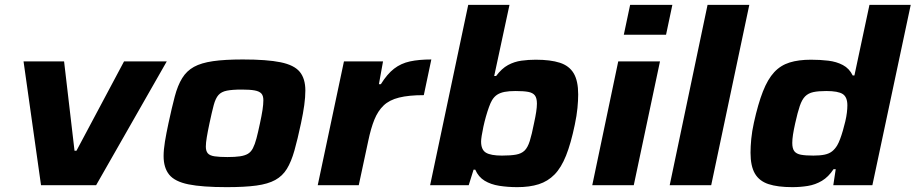

<svg xmlns="http://www.w3.org/2000/svg" viewBox="-20 -763 3772 791"><path d="M149 0 77 -510H244L287 -142H295L491 -510H667L376 0Z M914 8Q813 8 756.5 -3.5Q700 -15 677 -43.5Q654 -72 654 -120Q654 -146 659.5 -179.5Q665 -213 674 -255Q688 -320 700 -365.5Q712 -411 730.5 -441Q749 -471 779 -487.5Q809 -504 857.5 -511Q906 -518 980 -518Q1080 -518 1136 -506.5Q1192 -495 1215 -467Q1238 -439 1238 -390Q1238 -363 1233.5 -330Q1229 -297 1220 -255Q1206 -189 1193 -143Q1180 -97 1162 -67.5Q1144 -38 1114 -21.5Q1084 -5 1036 1.5Q988 8 914 8ZM917 -116Q948 -116 968.5 -119Q989 -122 1001.5 -129.5Q1014 -137 1022 -152.5Q1030 -168 1036.5 -192.5Q1043 -217 1051 -255Q1058 -287 1061.5 -310Q1065 -333 1065 -350Q1065 -369 1056.5 -378Q1048 -387 1029 -390.5Q1010 -394 976 -394Q937 -394 914.5 -389.5Q892 -385 880 -371.5Q868 -358 860.5 -330Q853 -302 843 -255Q836 -222 832 -198Q828 -174 828 -159Q828 -141 836 -131.5Q844 -122 864 -119Q884 -116 917 -116Z M1289 0 1397 -510H1558L1541 -416H1549Q1575 -458 1603.5 -480Q1632 -502 1669 -510Q1706 -518 1757 -518L1726 -371Q1664 -371 1624 -361Q1584 -351 1560.5 -328.5Q1537 -306 1522.5 -270.5Q1508 -235 1497 -182L1458 0Z M2111 8Q2072 8 2037 2.5Q2002 -3 1976.5 -18.5Q1951 -34 1938 -64H1931L1911 0H1752L1909 -743H2079L2016 -450H2024Q2047 -481 2073 -495Q2099 -509 2128 -513Q2157 -517 2187 -517Q2248 -517 2286.5 -504.5Q2325 -492 2343.5 -461Q2362 -430 2362 -374Q2362 -349 2359 -318Q2356 -287 2348 -249Q2332 -172 2312 -122Q2292 -72 2264.5 -44Q2237 -16 2199.5 -4Q2162 8 2111 8ZM2048 -122Q2084 -122 2106 -126Q2128 -130 2141 -142.5Q2154 -155 2162.5 -182Q2171 -209 2180 -255Q2186 -282 2189 -302Q2192 -322 2192 -336Q2192 -359 2183.5 -370Q2175 -381 2156 -384.5Q2137 -388 2104 -388Q2077 -388 2059 -384.5Q2041 -381 2028.5 -373Q2016 -365 2007 -350Q2001 -340 1994.5 -322Q1988 -304 1982 -283Q1976 -262 1971.5 -241Q1967 -220 1964.5 -204Q1962 -188 1962 -180Q1962 -146 1982 -134Q2002 -122 2048 -122Z M2550 -620 2576 -743H2750L2724 -620ZM2420 0 2527 -510H2699L2591 0Z M2739 0 2895 -743H3067L2910 0Z M3244 8Q3184 8 3146 -4.5Q3108 -17 3090 -48Q3072 -79 3072 -134Q3072 -159 3075 -190.5Q3078 -222 3086 -258Q3103 -335 3123 -386Q3143 -437 3169.5 -465.5Q3196 -494 3233 -505.5Q3270 -517 3321 -517Q3359 -517 3392.5 -513Q3426 -509 3452.5 -495Q3479 -481 3493 -452H3500L3562 -743H3732L3574 0H3413L3423 -66H3414Q3393 -34 3366 -18Q3339 -2 3308 3Q3277 8 3244 8ZM3331 -122Q3359 -122 3377.5 -126Q3396 -130 3408 -139.5Q3420 -149 3429 -164Q3435 -174 3441 -190Q3447 -206 3452.5 -225Q3458 -244 3462.5 -263Q3467 -282 3469 -299Q3471 -316 3471 -329Q3471 -363 3452 -375.5Q3433 -388 3384 -388Q3351 -388 3330.5 -383.5Q3310 -379 3297 -366Q3284 -353 3275 -326.5Q3266 -300 3256 -255Q3250 -228 3247 -208.5Q3244 -189 3244 -174Q3244 -151 3252.5 -140Q3261 -129 3280 -125.5Q3299 -122 3331 -122Z"/></svg>

Font: Saira Expanded
Style: Bold Italic
Weight: 700
Width: 7
Italic angle: -12°
Designer: Hector Gatti with collaboration of the Omnibus-Type team
Foundry: Omnibus-Type
Version: Version 1.101